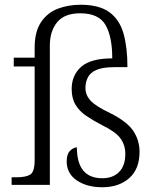

<svg xmlns="http://www.w3.org/2000/svg" viewBox="-20 -779 656 809"><path d="M411 10Q346 10 303.5 -19Q261 -48 261 -99Q261 -130 275.5 -144Q290 -158 304 -158Q304 -28 411 -28Q456 -28 482 -54.5Q508 -81 508 -130Q508 -168 487.5 -196Q467 -224 411 -251Q373 -271 344 -290.5Q315 -310 298.5 -337Q282 -364 282 -404Q282 -462 322 -497.5Q362 -533 453 -533Q453 -625 424.5 -674Q396 -723 318 -723Q252 -723 221 -685.5Q190 -648 190 -587V0H29V-32H49Q89 -32 107.5 -43.5Q126 -55 126 -105V-499H38V-536H126V-578Q126 -645 152.5 -685Q179 -725 223 -742Q267 -759 319 -759Q398 -759 441 -727.5Q484 -696 500.5 -637.5Q517 -579 517 -496H462Q413 -496 386.5 -484.5Q360 -473 350 -452.5Q340 -432 340 -408Q340 -379 361 -355.5Q382 -332 445 -302Q515 -267 541.5 -227.5Q568 -188 568 -139Q568 -67 524.5 -28.5Q481 10 411 10Z"/></svg>

Font: Noto Serif Sinhala Light
Style: Regular
Weight: 300
Designer: Jelle Bosma - Monotype Design Team
Foundry: Monotype Imaging Inc.
Version: Version 2.007; ttfautohint (v1.8.4.7-5d5b)